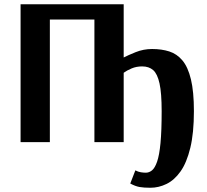

<svg xmlns="http://www.w3.org/2000/svg" viewBox="-20 -670 976 905"><path d="M689 215Q658 215 638 211.5Q618 208 594 195L618 133Q631 140 644 142Q657 144 667 144Q683 144 696.5 133Q710 122 720.5 92Q731 62 736.5 4.5Q742 -53 742 -146Q742 -231 732 -276.5Q722 -322 702 -339.5Q682 -357 650 -357Q623 -357 600.5 -347.5Q578 -338 563 -327V0H425V-578H215V0H77V-650H563V-399Q582 -409 619 -424Q656 -439 697 -439Q742 -439 778 -427.5Q814 -416 840 -385Q866 -354 880 -296Q894 -238 894 -146Q894 -43 877 27Q860 97 831 138Q802 179 765 197Q728 215 689 215Z"/></svg>

Font: Arsenal SC
Style: Bold
Weight: 700
Designer: Andrij Shevchenko
Foundry: Stairsfor
Version: Version 2.001; ttfautohint (v1.8.4.7-5d5b)